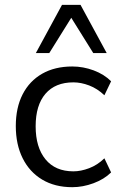

<svg xmlns="http://www.w3.org/2000/svg" viewBox="-20 -773 503 802"><path d="M282 8.9Q209.2 8.9 156.2 -22.8Q103.2 -54.6 74.6 -112.1Q46 -169.5 46 -246.5Q46 -323.4 74.6 -379.1Q103.2 -434.8 156.2 -465.1Q209.2 -495.3 282 -495.3Q327.4 -495.3 371.3 -479Q415.2 -462.6 444.1 -433.5L416.1 -375.1Q386.9 -402.9 352.6 -416Q318.2 -429 286.6 -429Q211 -429 170 -381.4Q128.9 -333.7 128.9 -245.5Q128.9 -157.7 170 -107.5Q211 -57.3 286.6 -57.3Q317.7 -57.3 352.3 -70.4Q386.9 -83.4 416.1 -111.7L444.1 -52.8Q415.2 -24.2 370.5 -7.6Q325.9 8.9 282 8.9ZM129.7 -551.3 239.1 -752.8H316.3L425.7 -551.3H369.6L277.7 -698.7L185.8 -551.3Z"/></svg>

Font: Nunito Sans 12pt ExtraLight
Style: Regular
Weight: 200
Designer: Vernon Adams
Foundry: Vernon Adams
Version: Version 3.101;gftools[0.9.27]